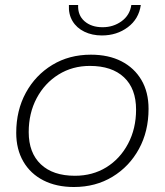

<svg xmlns="http://www.w3.org/2000/svg" viewBox="-20 -745 660 769"><path d="M276 4Q206 4 154 -22.5Q102 -49 73.5 -98Q45 -147 45 -213Q45 -303 83.5 -373.5Q122 -444 189.5 -485Q257 -526 344 -526Q415 -526 466.5 -499.5Q518 -473 546.5 -424.5Q575 -376 575 -309Q575 -219 536.5 -148.5Q498 -78 430.5 -37Q363 4 276 4ZM280 -41Q351 -41 406 -75Q461 -109 493 -169.5Q525 -230 525 -306Q525 -390 476.5 -435.5Q428 -481 340 -481Q270 -481 214.5 -446.5Q159 -412 127 -352Q95 -292 95 -216Q95 -133 143.5 -87Q192 -41 280 -41ZM388 -603Q349 -603 318 -618Q287 -633 270.5 -660.5Q254 -688 256 -725H293Q291 -684 318.5 -660Q346 -636 391 -636Q434 -636 467 -660Q500 -684 506 -725H544Q536 -669 492 -636Q448 -603 388 -603Z"/></svg>

Font: Montserrat Thin Light
Style: Italic
Weight: 300
Italic angle: -11.3°
Version: Version 9.000